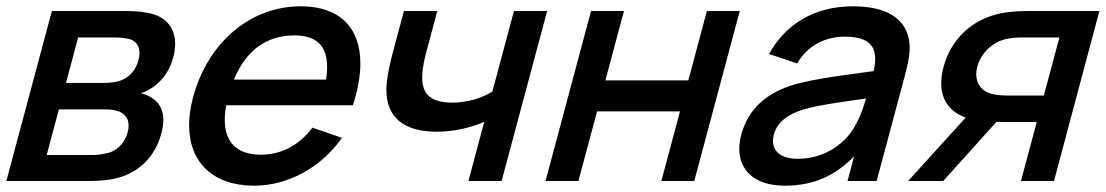

<svg xmlns="http://www.w3.org/2000/svg" viewBox="-23 -575 3513 610"><path d="M-2.8 0H257.7C288.7 0 322.7 -2 350.2 -9.5C419.5 -27.5 470.1 -78 489.6 -151C493.9 -167.1 495.9 -181.4 495.9 -194C495.9 -229 480.7 -251.5 457.3 -265.5C447.4 -271.5 435.2 -276.5 424.3 -278.5C436.8 -282.5 451.2 -289.5 464.9 -299.5C493.5 -320.5 515.8 -349.5 527.3 -392.5C531.5 -408.1 533.5 -422.5 533.5 -435.6C533.5 -485.7 505 -517.2 465 -529.5C442.9 -536.5 410.8 -540 379.3 -540H141.8ZM186.6 -311.5 225.3 -456H337.3C343.8 -456 374.3 -456 392.6 -449.5C411.4 -442.5 420.1 -426.5 420.1 -406.3C420.1 -399.1 419 -391.5 416.9 -383.5C409.4 -355.5 389.4 -329.5 361.3 -319.5C345.2 -313.5 322.6 -311.5 303.6 -311.5ZM125.3 -82.5 164.1 -227.5H306.6C317.6 -227.5 335.1 -227.5 347.9 -223C370.7 -217.4 385.7 -201.3 385.7 -176C385.7 -169.6 384.7 -162.6 382.7 -155C375.2 -127 355.2 -99 323.3 -90C308.1 -85.5 287.3 -82.5 273.3 -82.5Z M695.6 -240.5H1098.1C1114.1 -289.8 1121.9 -334.5 1121.9 -373.6C1121.9 -487.8 1055.3 -555 932.4 -555C774.4 -555 637.7 -442.5 590.3 -265.5C581.9 -234 577.8 -204.5 577.8 -177.2C577.8 -59.7 653.6 15 784.6 15C889.1 15 995.5 -40.5 1063.4 -137L969.6 -169.5C928.2 -114 871 -83.5 806 -83.5C730 -83.5 691.1 -122.9 691.1 -194.5C691.1 -208.6 692.6 -224 695.6 -240.5ZM911.6 -462.5C981.9 -462.5 1016.3 -430.2 1016.3 -362.3C1016.3 -350 1015.2 -336.6 1012.9 -322H719.9C758 -413.5 822.6 -462.5 911.6 -462.5Z M1465.2 0H1570.7L1715.3 -540H1609.8L1541.3 -284C1507.8 -263.5 1462.9 -249 1413.4 -249C1347.7 -249 1318.3 -274.5 1318.3 -327.9C1318.3 -331 1318.4 -334.2 1318.6 -337.5C1319.8 -364.5 1327.6 -395.5 1332.3 -413L1366.3 -540H1260.3L1226.3 -413C1221.5 -395 1207.6 -343 1204.9 -301.5C1204.7 -297.4 1204.6 -293.4 1204.6 -289.4C1204.6 -203.1 1258.9 -156.5 1364.6 -156.5C1419.1 -156.5 1473.6 -169.5 1515.5 -188Z M1710.2 0H1814.7L1873.9 -221H2137.4L2078.2 0H2182.7L2327.3 -540H2222.8L2163.8 -319.5H1900.3L1959.3 -540H1854.8Z M2864.3 -452C2849.8 -523 2783.4 -555 2686.9 -555C2561.9 -555 2471.1 -496 2420.3 -403.5L2509.7 -373.5C2544.3 -433.5 2603 -458.5 2660 -458.5C2728.3 -458.5 2757.5 -435.6 2757.5 -387.6C2757.5 -376.1 2755.8 -363.3 2752.7 -349C2662 -337 2569.9 -325.5 2502.4 -307C2411.8 -280.5 2353.9 -228.5 2332 -147C2327.9 -131.6 2325.8 -116.7 2325.8 -102.5C2325.8 -35.4 2372.5 15 2471.1 15C2558.6 15 2629.2 -15 2690.7 -78.5L2669.7 0H2762.2L2851.2 -332.5C2860.2 -365.7 2867.1 -395.7 2867.1 -423.4C2867.1 -433.2 2866.2 -442.7 2864.3 -452ZM2512.5 -70.5C2456.8 -70.5 2432.9 -95 2432.9 -127.5C2432.9 -134 2433.9 -140.9 2435.8 -148C2447.2 -190.5 2484.9 -213.5 2531.7 -228C2580.9 -241.5 2643.6 -250 2728.4 -262C2721.2 -237 2709.9 -202.5 2694.7 -177.5C2668.6 -125 2601.5 -70.5 2512.5 -70.5Z M3325.7 0 3469.8 -540H3255.3C3230.3 -540 3191.8 -540 3155.8 -532.5C3072.3 -515.5 3000.1 -457 2974.8 -362.5C2969.7 -343.6 2967.3 -326.2 2967.3 -310.5C2967.3 -254.3 2997.7 -218.3 3045.1 -201.5L2862.2 0H2973.7L3143 -188C3150.4 -187.5 3157.4 -187.5 3163.9 -187.5H3270.9L3220.7 0ZM3177.4 -271.5C3162.9 -271.5 3142.7 -272.5 3125 -277.5C3098 -285.2 3078.6 -306.5 3078.6 -338.7C3078.6 -346.3 3079.7 -354.6 3082.1 -363.5C3094.5 -410 3133.7 -440.5 3167.1 -449.5C3188.7 -455.5 3212.3 -456 3226.8 -456H3342.8L3293.4 -271.5Z"/></svg>

Font: Manrope
Style: SemiBoldItalic
Weight: 600
Italic angle: -15°
Designer: Mikhail Sharanda
Foundry: Mikhail Sharanda
Version: Version 4.502;hotconv 1.0.109;makeotfexe 2.5.65596